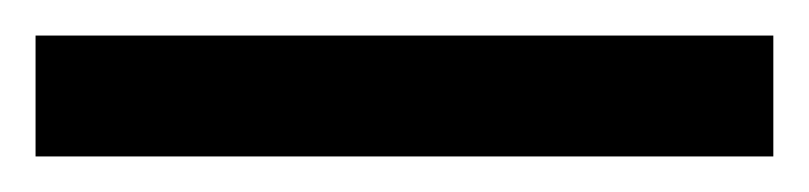

<svg xmlns="http://www.w3.org/2000/svg" viewBox="-22 70 455 108"><path d="M-2 90H413V158H-2Z"/></svg>

Font: OpenSansMMV
Style: Bold
Weight: 700
Foundry: Ascender Corporation
Version: Version 4.001